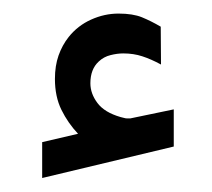

<svg xmlns="http://www.w3.org/2000/svg" viewBox="-20 -805 309 280"><path d="M93.8 -609.9Q79.1 -625.5 69.6 -644.8Q60.1 -664.1 60.1 -689.9Q60.1 -709 65.4 -724.1Q70.8 -739.3 80.1 -751Q93.3 -767.6 112.8 -776.4Q132.3 -785.2 152.8 -785.2Q173.8 -785.2 187 -779.8Q200.2 -774.4 214.4 -766.1L214.8 -710.9Q200.2 -718.8 187.5 -722.9Q174.8 -727.1 159.7 -727.1Q150.9 -727.1 141.1 -724.6Q131.3 -722.2 124 -715.3Q111.8 -704.1 111.8 -683.6Q111.8 -668.5 122.1 -654.8Q132.3 -641.1 155.8 -634.3Q158.2 -633.8 160.6 -633.1Q163.1 -632.3 165.5 -632.3Q168 -632.3 169.9 -632.3L233.4 -645.5V-591.3L41.5 -545.4V-597.7Z"/></svg>

Font: Vazir WOL
Style: Bold-WOL
Weight: 700
Designer: Saber Rastikerdar
Foundry: Saber Rastikerdar
Version: Version 30.0.0